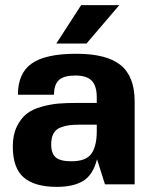

<svg xmlns="http://www.w3.org/2000/svg" viewBox="-20 -720 596 750"><path d="M390 0 359 -98Q343 -36 304.5 -13Q266 10 202 10Q116 10 73 -26.5Q30 -63 30 -148Q30 -193 45.5 -225Q61 -257 83.5 -275Q106 -293 142 -303Q178 -313 209.5 -315.5Q241 -318 283 -318H358V-340Q358 -385 338 -405Q318 -425 274 -425Q230 -425 210.5 -407.5Q191 -390 191 -350H50Q50 -434 104 -472Q158 -510 278 -510Q397 -510 451.5 -465.5Q506 -421 506 -324V0ZM358 -233H295Q268 -233 251.5 -231Q235 -229 216.5 -222Q198 -215 189 -198.5Q180 -182 180 -156Q180 -120 198 -105Q216 -90 259 -90Q316 -90 337 -119.5Q358 -149 358 -208ZM297 -700H446L318 -550H200Z"/></svg>

Font: Fivo Sans Modern
Style: Regular
Weight: 700
Designer: Alexander Slobzheninov
Foundry: Alexander Slobzheninov
Version: 1.0